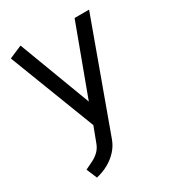

<svg xmlns="http://www.w3.org/2000/svg" viewBox="-177 -593 809 906"><g transform="rotate(-30 227.5 -140.0)"><path d="M159 79Q151 101 136 116Q121 131 101 141.5Q81 152 57 163L81 220Q116 212 146 195.5Q176 179 198.5 154.5Q221 130 232 100L445 -485H366L227 -110L80 -500L10 -470L190 -3Z"/></g></svg>

Font: Catamaran Thin
Style: Regular
Weight: 400
Version: Version 2.000